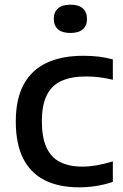

<svg xmlns="http://www.w3.org/2000/svg" viewBox="-20 -791 527 821"><path d="M318.5 10Q231.5 10 171 -20.5Q110.5 -51 79 -113.5Q47.5 -176 47.5 -271.5Q47.5 -367 81 -429.2Q114.5 -491.5 179 -522Q243.5 -552.5 336.5 -552.5Q370 -552.5 402 -548.8Q434 -545 462.5 -537V-450Q433.5 -457 405.5 -460.5Q377.5 -464 348 -464Q283.5 -464 241.8 -444.5Q200 -425 179.5 -382.8Q159 -340.5 159 -273Q159 -203.5 178.5 -160.8Q198 -118 236.8 -98.2Q275.5 -78.5 332 -78.5Q361 -78.5 392 -83.8Q423 -89 462.5 -101V-13.5Q430 -2 393.2 4Q356.5 10 318.5 10ZM281 -650Q246 -650 228 -665.8Q210 -681.5 210 -710Q210 -739 228 -755Q246 -771 281 -771Q316.5 -771 334.2 -755Q352 -739 352 -710Q352 -681.5 334.2 -665.8Q316.5 -650 281 -650Z"/></svg>

Font: Encode Sans SemiExpanded Medium
Style: Regular
Weight: 500
Width: 6
Designer: Multiple Designers
Foundry: Impallari Type
Version: Version 3.002